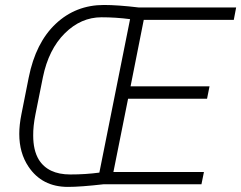

<svg xmlns="http://www.w3.org/2000/svg" viewBox="-20 -741 970 772"><path d="M253 10.5Q149 10.5 94.5 -71Q57.5 -126 57.5 -202.5Q57.5 -239 66 -281L95.5 -429.5Q123.5 -569.5 204 -645.2Q284.5 -721 398 -721Q454 -721 537.5 -711H929.5L920 -661H558L505 -394H822.5L812.5 -344H495L436 -49.5H800L790 0H395.5Q304 10.5 253 10.5ZM262.5 -39.5Q324.5 -39.5 379.5 -47L503 -664Q445.5 -671.5 388 -671.5Q305.5 -671.5 240.5 -607Q175.5 -542.5 152.5 -430.5L122.5 -281Q113 -233.5 113.5 -196Q113.5 -137 135.5 -100Q172.5 -39.5 262.5 -39.5Z"/></svg>

Font: Roberto Sans Light
Style: Italic
Weight: 300
Italic angle: -11°
Designer: Google
Version: Version 1.00;June 11, 2020;FontCreator 12.0.0.2522 64-bit; t